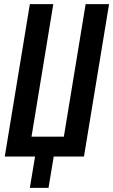

<svg xmlns="http://www.w3.org/2000/svg" viewBox="-20 -755 546 926"><path d="M124 151 149 0H3L124 -735H237L132 -96H288L393 -735H506L385 0H239L214 151Z"/></svg>

Font: Iosevka Oblique
Style: Bold
Weight: 700
Italic angle: -9°
Monospace: yes
Designer: Belleve Invis
Foundry: Belleve Invis
Version: Version 32.5.0; ttfautohint (v1.8.4)